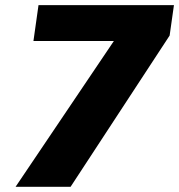

<svg xmlns="http://www.w3.org/2000/svg" viewBox="-20 -720 690 740"><path d="M633.8 -583 252 0H40L418.9 -562H108.9L128.4 -700.2H650.4Z"/></svg>

Font: Fivo Sans Black
Style: Regular
Weight: 900
Designer: Alexander Slobzheninov
Foundry: Alexander Slobzheninov
Version: 1.0